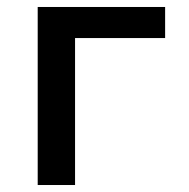

<svg xmlns="http://www.w3.org/2000/svg" viewBox="-20 -546 540 550"><path d="M88 -526H453V-437H195V-16H88Z"/></svg>

Font: D2Coding
Style: Bold
Weight: 700
Monospace: yes
Designer: Yong-Rak Park; Jeong-Hwan Yoon; Sang-Min Lee;
Foundry: NHN Corporation
Version: Version 1.3.2; Build 20180524